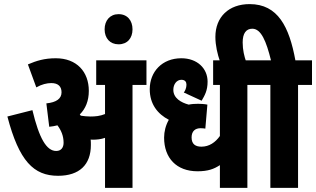

<svg xmlns="http://www.w3.org/2000/svg" viewBox="-20 -916 1541 936"><path d="M423 -209C423 -218 423 -227 422 -236C425 -235 429 -235 432 -235C452 -235 472 -237 492 -244V0H626V-502H694V-622H449V-502H492V-360C467 -350 445 -348 420 -348C404 -348 388 -350 374 -352C372 -354 371 -356 369 -358C397 -386 413 -424 413 -473C413 -566 354 -632 252 -632C197 -632 158 -620 116 -602L157 -490C183 -505 209 -511 230 -511C264 -511 280 -494 280 -466C280 -435 255 -417 206 -412L220 -298C234 -299 247 -302 260 -305C278 -281 290 -254 290 -220C290 -198 279 -180 254 -180C207 -180 171 -241 138 -379L16 -348C73 -131 144 -59 263 -59C367 -59 423 -113 423 -209Z M490 -773C490 -730 516 -700 558 -700C601 -700 626 -730 626 -773C626 -816 601 -847 558 -847C516 -847 490 -816 490 -773Z M1254 -502V-622H1019V-502H1052V-253C1030 -222 1000 -201 962 -201C933 -201 914 -213 914 -246C914 -277 932 -291 958 -291C967 -291 975 -290 981 -289L991 -406C977 -409 957 -410 946 -410C930 -410 914 -409 900 -406C862 -416 825 -438 825 -478C825 -506 842 -527 864 -527C883 -527 889 -516 889 -503C889 -487 882 -472 876 -465L963 -425C978 -451 992 -474 992 -518C992 -583 941 -632 864 -632C770 -632 710 -566 710 -481C710 -408 749 -360 803 -332C788 -306 780 -275 780 -245C780 -146 840 -81 943 -81C994 -81 1023 -92 1052 -111V0H1186V-502Z M1053 -615H1180C1171 -641 1163 -672 1163 -709C1163 -754 1180 -776 1210 -776C1253 -776 1278 -715 1301 -622H1242V-502H1298V0H1433V-502H1501V-622H1420C1390 -785 1335 -896 1197 -896C1095 -896 1030 -833 1030 -736C1030 -695 1040 -652 1053 -615Z"/></svg>

Font: Noto Sans Devanagari UI ExtraCondensed ExtraBold
Style: Regular
Weight: 800
Width: 2
Designer: Jelle Bosma - Monotype Design Team
Foundry: Monotype Imaging Inc.
Version: Version 2.003